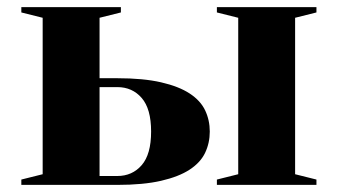

<svg xmlns="http://www.w3.org/2000/svg" viewBox="-20 -520 950 540"><path d="M310 -300Q383 -300 433 -288.5Q483 -277 513.5 -257Q544 -237 557 -209.5Q570 -182 570 -150Q570 -118 557 -90.5Q544 -63 513.5 -43Q483 -23 433 -11.5Q383 0 310 0H40V-15L100 -30V-470L40 -485V-500H320V-485L260 -470V-300ZM260 -275V-25H310Q352 -25 378.5 -55.5Q405 -86 405 -150Q405 -214 378.5 -244.5Q352 -275 310 -275ZM810 -30 870 -15V0H590V-15L650 -30V-470L590 -485V-500H870V-485L810 -470Z"/></svg>

Font: Yeseva One
Style: Regular
Weight: 400
Designer: Jovanny Lemonad
Foundry: Jovanny Lemonad
Version: Version 2.001; ttfautohint (v0.91) -l 8 -r 50 -G 200 -x 0 -w